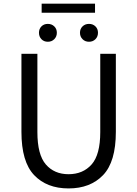

<svg xmlns="http://www.w3.org/2000/svg" viewBox="-20 -1031 759 1064"><path d="M98.8 -300.4V-733H187.2V-299Q187.2 -173.7 234.1 -119.6Q281 -65.6 359.9 -65.6Q439.8 -65.6 487.7 -119.7Q535.6 -173.8 535.6 -299V-733H622V-300.4Q622 -134.2 551.2 -60.5Q480.4 13.2 359.9 13.2Q239.4 13.2 169.1 -60.6Q98.8 -134.4 98.8 -300.4ZM196 -849.5Q196 -871 209.7 -884.8Q223.3 -898.6 245 -898.6Q266.6 -898.6 280.8 -884.8Q295 -871 295 -849.4Q295 -828.2 280.8 -813.9Q266.6 -799.6 245 -799.6Q223.4 -799.6 209.7 -813.8Q196 -827.9 196 -849.5ZM506.6 -1010.8V-960.6H210.8V-1010.8ZM423.2 -849.4Q423.2 -871 437.4 -884.8Q451.6 -898.6 473.2 -898.6Q494.8 -898.6 508.9 -884.8Q523 -871 523 -849.5Q523 -827.9 508.9 -813.8Q494.7 -799.6 473.2 -799.6Q451.6 -799.6 437.4 -813.9Q423.2 -828.2 423.2 -849.4Z"/></svg>

Font: 寒蝉端黑体 Light
Style: Regular
Weight: 300
Designer: ChillDuanSans {Warren2060}; 
Source Han Sans {Ryoko NISHIZUKA 西塚涼子 (kana, bopomofo & ideographs); Paul D. Hunt (Latin, G
Foundry: ChillType&Adobe
Version: Version 1.300;Glyphs 3.3 (3306)